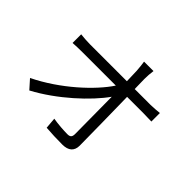

<svg xmlns="http://www.w3.org/2000/svg" viewBox="-169 -1046 1337 1337"><g transform="rotate(45 500.0 -377.5)"><path d="M86 -141 144 -76C323 -171 498 -333 581 -451L584 -88C584 -61 576 -48 547 -48C510 -48 454 -52 406 -60L413 22C462 26 521 28 573 28C633 28 664 0 664 -52C663 -177 660 -376 657 -526H816C840 -526 875 -525 898 -524V-608C878 -606 839 -602 813 -602H656L654 -699C654 -727 656 -755 660 -783H567C571 -762 573 -737 576 -699L579 -602H215C184 -602 152 -605 123 -608V-523C154 -525 183 -526 217 -526H546C467 -406 289 -240 86 -141Z"/></g></svg>

Font: Noto Sans Mono CJK HK
Style: Regular
Weight: 400
Designer: Ryoko NISHIZUKA 西塚涼子 (kana, bopomofo & ideographs); Paul D. Hunt (Latin, Greek & Cyrillic); Sandoll Communications 산돌커뮤니
Foundry: Adobe
Version: Version 2.004;hotconv 1.0.118;makeotfexe 2.5.65603